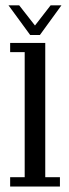

<svg xmlns="http://www.w3.org/2000/svg" viewBox="-20 -680 252 700"><path d="M17 0V-34H70V-490H17V-523.5H145V-34H198.5V0ZM90 -552.5 11 -660.5H50L107.5 -587L164.5 -660.5H204L125.5 -552.5Z"/></svg>

Font: Imbue Thin 10pt
Style: Regular
Weight: 400
Version: Version 1.102